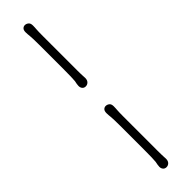

<svg xmlns="http://www.w3.org/2000/svg" viewBox="-300 -677 824 824"><g transform="rotate(-45 112.0 -265.5)"><path d="M109.9 -325.2Q100.1 -325.2 94.5 -331.8Q88.9 -338.4 88.9 -348.6Q88.9 -354 90.1 -360.6Q91.3 -367.2 92.8 -374Q93.8 -382.3 94.2 -400.6Q94.7 -418.9 94.7 -445.8V-592.3Q94.7 -614.3 94.2 -627Q93.8 -639.6 93 -647.5Q92.3 -655.3 91.8 -660.2Q91.3 -665 91.3 -671.9Q91.3 -684.6 96.9 -690.4Q102.5 -696.3 110.8 -696.3Q119.1 -696.3 126.7 -690.4Q134.3 -684.6 134.3 -670.4Q134.3 -663.6 134 -658.9Q133.8 -654.3 133.3 -648.2Q132.8 -642.1 132.6 -633.1Q132.3 -624 132.3 -608.4V-401.4Q132.3 -387.7 132.6 -379.6Q132.8 -371.6 133.1 -366.7Q133.3 -361.8 133.5 -358.9Q133.8 -356 133.8 -352.5Q133.8 -339.4 126.7 -332.3Q119.6 -325.2 109.9 -325.2ZM94.7 -102.1Q94.7 -124 94.2 -136.7Q93.8 -149.4 93 -157Q92.3 -164.6 91.8 -169.4Q91.3 -174.3 91.3 -181.2Q91.3 -193.8 96.9 -199.7Q102.5 -205.6 110.8 -205.6Q119.1 -205.6 126.7 -200Q134.3 -194.3 134.3 -180.2Q134.3 -173.3 134 -168.7Q133.8 -164.1 133.3 -158Q132.8 -151.9 132.6 -142.6Q132.3 -133.3 132.3 -118.2V88.9Q132.3 103 132.6 111.1Q132.8 119.1 133.1 124Q133.3 128.9 133.5 131.8Q133.8 134.8 133.8 137.7Q133.8 150.9 126.7 158Q119.6 165 109.9 165Q100.1 165 94.5 158.4Q88.9 151.9 88.9 142.1Q88.9 136.2 90.1 129.9Q91.3 123.5 92.8 115.7Q93.8 107.9 94.2 89.8Q94.7 71.8 94.7 44.4Z"/></g></svg>

Font: Limelight
Style: Regular
Weight: 400
Designer: Nicole Fally with help from Eben Sorkin
Foundry: Nicole Fally with help from Eben Sorkin
Version: Version 1.002